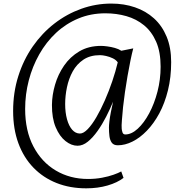

<svg xmlns="http://www.w3.org/2000/svg" viewBox="-20 -776 987 1046"><path d="M51.5 -171Q51.5 -272.5 79.8 -361.5Q108 -450.5 158.5 -523Q209 -595.5 276.5 -647.8Q344 -700 423 -728.2Q502 -756.5 586.5 -756.5Q656 -756.5 715.2 -736.2Q774.5 -716 818.8 -676Q863 -636 887.8 -576.2Q912.5 -516.5 912.5 -437.5Q912.5 -354.5 895 -284Q877.5 -213.5 847.8 -158.2Q818 -103 780.2 -64Q742.5 -25 701.8 -4.8Q661 15.5 622 15.5Q599.5 15.5 589.2 1.8Q579 -12 576.2 -34.2Q573.5 -56.5 573.5 -81.5Q573.5 -93 576 -114.8Q578.5 -136.5 583.8 -164.2Q589 -192 596 -222Q580 -182.5 558.5 -140.5Q537 -98.5 511.5 -62.5Q486 -26.5 458.5 -4.2Q431 18 402.5 18Q369 18 336.8 -7.5Q304.5 -33 283.5 -82.5Q262.5 -132 263 -204.5Q263.5 -258 279.8 -314.2Q296 -370.5 329 -418.5Q362 -466.5 412.2 -496.2Q462.5 -526 530.5 -526Q544.5 -526 565 -523.2Q585.5 -520.5 606 -514.8Q626.5 -509 641 -499.5L706 -512.5Q698.5 -484.5 690.5 -445.2Q682.5 -406 674.8 -362Q667 -318 660.8 -274.2Q654.5 -230.5 650.5 -193.5Q647 -155.5 644.2 -122.2Q641.5 -89 643 -75.5Q643.5 -66.5 647.2 -55Q651 -43.5 662.5 -43.5Q696.5 -43.5 730.5 -74.8Q764.5 -106 792.8 -158.8Q821 -211.5 838 -277.2Q855 -343 855 -412.5Q855 -493 830.8 -548.5Q806.5 -604 764.8 -638.2Q723 -672.5 668.8 -688Q614.5 -703.5 554.5 -703.5Q474.5 -703.5 406.8 -675.2Q339 -647 285.2 -596.8Q231.5 -546.5 194 -480.2Q156.5 -414 136.8 -338Q117 -262 117 -182.5Q117 -64 161.8 21.5Q206.5 107 284 153Q361.5 199 459.5 199Q500.5 199 536 192.2Q571.5 185.5 598.2 176Q625 166.5 640.5 158L653 193Q619.5 219 566.2 234.5Q513 250 450 250Q361 250 288 221Q215 192 162 137.2Q109 82.5 80.2 4.5Q51.5 -73.5 51.5 -171ZM335 -209Q335 -163 345 -126.5Q355 -90 373.2 -69.2Q391.5 -48.5 415.5 -48.5Q435 -48.5 458.2 -72.8Q481.5 -97 505.2 -137.8Q529 -178.5 551.2 -229.2Q573.5 -280 591.8 -333.8Q610 -387.5 621.5 -436.5Q612 -450 594.2 -458.5Q576.5 -467 557.5 -471.2Q538.5 -475.5 524.5 -475.5Q471 -475.5 434.5 -451Q398 -426.5 376.2 -387Q354.5 -347.5 344.8 -300.8Q335 -254 335 -209Z"/></svg>

Font: Merriweather 7pt Light
Style: Italic
Weight: 300
Italic angle: -7.8°
Designer: Eben Sorkin
Foundry: Eben Sorkin
Version: Version 2.200;gftools[0.9.31]